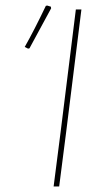

<svg xmlns="http://www.w3.org/2000/svg" viewBox="-20 -671 368 691"><path d="M145 -650 150 -651 163 -647 164 -641Q141 -598 86 -497L81 -496L69 -502Q103 -562 145 -650ZM273 -637 218 -195 193 0H173L198 -195L253 -637Z"/></svg>

Font: Alegreya Sans Thin
Style: Italic
Weight: 100
Italic angle: -7°
Designer: Juan Pablo del Peral
Foundry: Huerta Tipografica
Version: Version 2.007